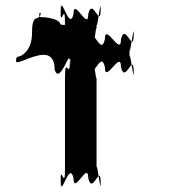

<svg xmlns="http://www.w3.org/2000/svg" viewBox="-20 -877 768 857"><path d="M145 -628C169 -634 224 -646 224 -566C248 -492 295 -673 295 -607C295 -527 292 -688 292 -608C292 -512 270 -636 270 -530V-120C270 -22 250 -154 250 -64C250 16 252 -143 252 -63C252 9 290 -162 308 -82C308 -2 374 -162 374 -82C392 -2 429 -153 429 -63C429 17 430 -144 430 -64C430 7 411 -182 411 -120V-540C411 -478 394 -669 394 -597C394 -517 392 -676 392 -596C392 -506 430 -658 448 -578C448 -498 520 -658 520 -578C538 -498 576 -648 576 -558C576 -478 578 -640 578 -560C578 -489 558 -677 558 -615V-664C558 -602 578 -790 578 -719C578 -639 576 -801 576 -721C576 -631 538 -781 520 -701C520 -621 448 -781 448 -701C430 -621 392 -773 392 -683C392 -603 394 -762 394 -682C394 -610 411 -801 411 -739V-777C411 -715 430 -903 430 -832C430 -752 429 -914 429 -834C429 -744 392 -894 374 -814C374 -734 308 -894 308 -814C290 -734 252 -906 252 -834C252 -754 250 -912 250 -832C250 -742 270 -875 270 -777V-730C270 -638 277 -612 307 -607C330 -607 332 -612 332 -692C332 -778 301 -779 313 -776C313 -776 248 -754 248 -774C236 -791 212 -795 181 -800C157 -800 155 -798 155 -816C162 -829 169 -808 146 -796C123 -796 123 -749 123 -731C123 -687 110 -649 74 -628C50 -622 52 -620 52 -600C64 -595 97 -616 145 -628Z"/></svg>

Font: Hussar Przerywany
Style: Regular
Weight: 400
Foundry: Cannot Into Space Fonts
Version: Version 0.982